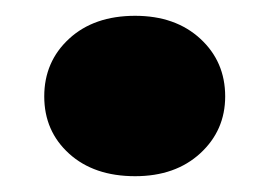

<svg xmlns="http://www.w3.org/2000/svg" viewBox="-20 -215 341 243"><path d="M151 8Q99 8 67.5 -20.5Q36 -49 36 -93Q36 -137 67.5 -166Q99 -195 151 -195Q202 -195 233.5 -166Q265 -137 265 -93Q265 -50 233.5 -21Q202 8 151 8Z"/></svg>

Font: Fz Poppins ExtBd
Style: Regular
Weight: 800
Designer: Ninad Kale (Devanagari), Jonny Pinhorn (Latin)
Foundry: Indian Type Foundry
Version: Vit hóa bi Vntype.Com & FontZin.Com